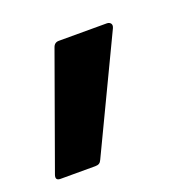

<svg xmlns="http://www.w3.org/2000/svg" viewBox="-89 -204 412 408"><g transform="rotate(-20 116.5 0.5)"><path d="M-15.7 139.2Q-28.4 139.2 -23.8 126.5L67.7 -127.6Q71.1 -137.7 81.1 -137.7H189.5Q195.5 -137.7 198.4 -133.7Q201.2 -129.7 198.2 -123.3L77.2 130.2Q75.2 134.9 71.8 137.1Q68.5 139.2 62.8 139.2Z"/></g></svg>

Font: Sofia Sans Hairline
Style: Italic
Weight: 1
Italic angle: -9°
Designer: Botio Nikoltchev, Ani Petrova
Foundry: lettersoup
Version: Version 4.102